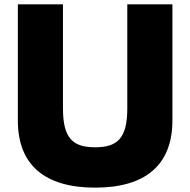

<svg xmlns="http://www.w3.org/2000/svg" viewBox="-20 -845 872 880"><path d="M770.2 -825H563.4V-348C563.4 -210 517.2 -170 416 -170C314.8 -170 268.6 -210 268.6 -348V-825H61.8V-293C61.8 -89 185 15 416 15C647 15 770.2 -89 770.2 -293Z"/></svg>

Font: Hussar
Style: BdWide
Weight: 700
Foundry: Cannot Into Space Fonts
Version: Version 2.00